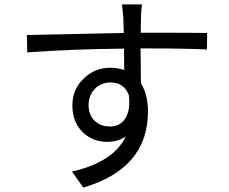

<svg xmlns="http://www.w3.org/2000/svg" viewBox="-20 -807 1040 873"><path d="M548.8 -267.1Q574.2 -305.2 565.9 -374Q544.9 -432.1 481.9 -432.1Q441.9 -432.1 413.1 -404.8Q382.8 -375 382.8 -329.1Q382.8 -284.2 411.1 -256.8Q438 -231.9 480 -231.9Q524.9 -231.9 548.8 -267.1ZM619.1 -586.9 620.1 -503.9Q620.1 -451.2 621.1 -428.2Q652.8 -376 652.8 -299.8Q652.8 -41 358.9 45.9L307.1 -26.9Q498 -70.8 551.8 -187Q518.1 -162.1 467.8 -162.1Q401.9 -162.1 356.9 -205.1Q309.1 -251 309.1 -328.1Q309.1 -399.9 360.8 -450.2Q411.1 -499 481.9 -499Q513.2 -499 544.9 -488.8L543.9 -585.9Q315.9 -584 104 -568.8L102.1 -647.9L543 -657.2Q540 -731.9 541 -724.1Q536.1 -780.8 534.2 -787.1H626Q621.1 -759.8 621.1 -725.1Q620.1 -709 620.1 -658.2H633.8Q875 -658.2 921.9 -657.2L920.9 -582Q828.1 -586.9 632.8 -586.9Z"/></svg>

Font: Black Ops One [rus by aLiNcE]
Style: Regular
Weight: 400
Designer: James Grieshaber
Foundry: James Grieshaber
Version: Version 1.002;May 25, 2024;FontCreator 13.0.0.2680 64-bit